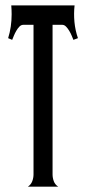

<svg xmlns="http://www.w3.org/2000/svg" viewBox="-20 -704 326 724"><path d="M85 0Q96.7 -7.8 101.6 -20.5Q106.4 -33.2 106.4 -46.4V-610.4H67.9Q59.6 -610.4 53 -603.5Q46.4 -596.7 41.3 -587.6Q36.1 -578.6 32.2 -569.1Q28.3 -559.6 25.9 -553.7L10.7 -560.1Q23.9 -602.5 23.9 -649.9Q23.9 -666.5 22.5 -683.6H261.2Q257.8 -652.8 260.7 -621.3Q263.7 -589.8 273.9 -560.1L256.8 -553.7Q254.4 -559.6 250.5 -569.1Q246.6 -578.6 241.2 -587.6Q235.8 -596.7 229.2 -603.5Q222.7 -610.4 214.8 -610.4H178.2V-46.4Q178.2 -33.2 182.9 -20.5Q187.5 -7.8 199.7 0Z"/></svg>

Font: XAYAX
Style: Regular
Weight: 400
Designer: Peter Wiegel
Foundry: Peter Wiegel
Version: Version 1.000 2009 initial release